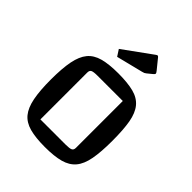

<svg xmlns="http://www.w3.org/2000/svg" viewBox="-202 -830 959 959"><g transform="rotate(45 277.0 -351.0)"><path d="M277 10Q211 10 169 -1.5Q127 -13 103.5 -41.5Q80 -70 70 -121Q60 -172 60 -250Q60 -329 70 -379.5Q80 -430 103.5 -458.5Q127 -487 169 -498.5Q211 -510 277 -510Q343 -510 385.5 -499Q428 -488 452 -459Q476 -430 485 -379.5Q494 -329 494 -250Q494 -172 484.5 -121Q475 -70 451 -41.5Q427 -13 385 -1.5Q343 10 277 10ZM164 -72H342Q370 -72 380 -77Q390 -82 390 -97V-428H212Q183 -428 173.5 -423Q164 -418 164 -403ZM214 -564 192 -598 344 -708Q350 -712 352 -712Q356 -712 360 -707L403 -654Q410 -645 410 -642Q410 -636 403 -631L376 -609Q371 -605 367 -603Q363 -601 354 -599Z"/></g></svg>

Font: Changa ExtraLight
Style: Regular
Weight: 400
Version: Version 3.002; ttfautohint (v1.8.2)